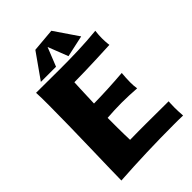

<svg xmlns="http://www.w3.org/2000/svg" viewBox="-268 -1028 1155 1155"><g transform="rotate(-45 309.5 -450.5)"><path d="M517 -308C514 -327 513 -345 513 -363C513 -389 515 -414 517 -439C428 -432 348 -428 269 -427C272 -524 276 -601 276 -601C386 -601 584 -611 584 -611C584 -611 580 -635 580 -670C580 -688 581 -709 584 -731C476 -720 372 -718 270 -718C202 -718 135 -719 68 -719C70 -695 70 -657 70 -610C70 -413 58 -60 58 17C212 7 365 2 520 2C545 2 572 2 597 3C595 -22 594 -46 594 -66C594 -97 596 -119 596 -119C596 -119 506 -120 408 -120C360 -120 310 -120 268 -119C267 -150 266 -187 266 -226V-308C308 -311 349 -313 390 -313C432 -313 475 -311 517 -308ZM397 -918 248 -905 135 -745H264L312 -865L362 -737L500 -767Z"/></g></svg>

Font: Galindo
Style: Regular
Weight: 400
Designer: Astigmatic (AOETI)
Foundry: Astigmatic (AOETI)
Version: Version 1.000